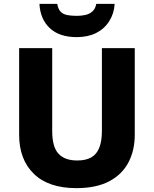

<svg xmlns="http://www.w3.org/2000/svg" viewBox="-20 -963 796 993"><path d="M677 -267Q677 -185 644 -122.5Q611 -60 544 -25Q477 10 375 10Q231 10 155 -64Q79 -138 79 -266V-714H250V-285Q250 -203 282.5 -168Q315 -133 379 -133Q424 -133 452 -149Q480 -165 493.5 -199Q507 -233 507 -286V-714H677ZM573 -943Q570 -893 545 -853.5Q520 -814 477.5 -792.5Q435 -771 377 -771Q287 -771 237.5 -817.5Q188 -864 184 -943H276Q281 -915 294 -902Q307 -889 328.5 -885Q350 -881 377 -881Q400 -881 421 -885.5Q442 -890 457.5 -903.5Q473 -917 478 -943Z"/></svg>

Font: Noto Sans Hebrew ExtraBold
Style: Regular
Weight: 800
Designer: Monotype Design Team
Foundry: Monotype Imaging Inc.
Version: Version 2.003